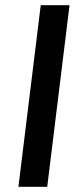

<svg xmlns="http://www.w3.org/2000/svg" viewBox="-20 -720 293 740"><path d="M137 -700H248L162 0H51Z"/></svg>

Font: Haskoy SemiBold
Style: Italic
Weight: 600
Designer: Ertekin Erdin
Foundry: Ertekin Erdin
Version: Version 2.000; ttfautohint (v1.8.4.7-5d5b)